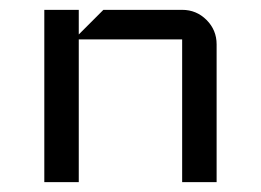

<svg xmlns="http://www.w3.org/2000/svg" viewBox="-20 -370 530 390"><path d="M420 0H350V-290H140V0H70V-350H140V-300L190 -350H350Q379 -350 399.5 -329.5Q420 -309 420 -280Z"/></svg>

Font: Iceland
Style: Regular
Weight: 400
Designer: Cyreal (www.cyreal.org)
Foundry: Cyreal (www.cyreal.org)
Version: Version 1.001